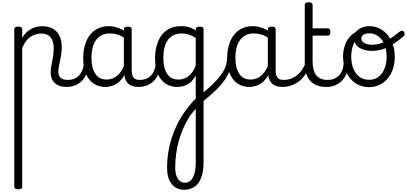

<svg xmlns="http://www.w3.org/2000/svg" viewBox="-20 -750 3590 1694"><path d="M140 920Q123 920 114.5 914.5Q106 909 106 898V-493Q106 -504 114.5 -509.5Q123 -515 140 -515Q158 -515 167 -509.5Q176 -504 176 -493V-416Q197 -452 225 -474.5Q253 -497 286 -508Q319 -519 353 -519Q405 -519 443.5 -498.5Q482 -478 503.5 -436Q525 -394 525 -329Q525 -305 522 -282Q519 -259 514.5 -237Q510 -215 505.5 -194Q501 -173 498 -153Q495 -133 495 -114Q495 -82 515 -63.5Q535 -45 578 -45Q590 -45 595.5 -35.5Q601 -26 600 -14Q599 -2 590.5 7.5Q582 17 566 17Q500 17 463.5 -17.5Q427 -52 427 -111Q427 -129 429.5 -149Q432 -169 436.5 -190Q441 -211 445 -233.5Q449 -256 451.5 -278.5Q454 -301 454 -324Q454 -386 427 -420Q400 -454 343 -454Q319 -454 295 -447Q271 -440 249 -425.5Q227 -411 208.5 -386Q190 -361 176 -326V898Q176 909 167 914.5Q158 920 140 920Z M565 17Q553 17 547 7.5Q541 -2 542 -14Q543 -26 552 -35.5Q561 -45 578 -45Q609 -45 634 -55Q659 -65 677 -83.5Q695 -102 705.5 -128Q716 -154 719 -186Q720 -199 731 -203.5Q742 -208 752.5 -203.5Q763 -199 762 -186Q759 -137 743.5 -99.5Q728 -62 702 -36Q676 -10 641.5 3.5Q607 17 565 17Z M909 17Q852 17 808 -11.5Q764 -40 739 -96.5Q714 -153 714 -236Q714 -287 724 -330.5Q734 -374 752.5 -409Q771 -444 799 -468.5Q827 -493 862.5 -506Q898 -519 941 -519Q981 -519 1021 -504.5Q1061 -490 1095 -465V-403Q1056 -433 1020 -444Q984 -455 946 -455Q917 -455 892.5 -446Q868 -437 848.5 -420Q829 -403 815 -377Q801 -351 794 -317Q787 -283 787 -240Q787 -182 801.5 -138.5Q816 -95 846 -71.5Q876 -48 920 -48Q955 -48 987 -64Q1019 -80 1045.5 -117Q1072 -154 1089 -215L1107 -163Q1085 -88 1051 -49Q1017 -10 980 3.5Q943 17 909 17ZM1201 17Q1168 17 1143 7.5Q1118 -2 1102.5 -21.5Q1087 -41 1080 -69.5Q1073 -98 1073 -136V-491Q1073 -503 1081.5 -509Q1090 -515 1108 -515Q1125 -515 1133.5 -509.5Q1142 -504 1142 -492V-136Q1142 -88 1157 -66.5Q1172 -45 1214 -45Q1222 -45 1226.5 -35.5Q1231 -26 1230 -14Q1229 -2 1222 7.5Q1215 17 1201 17Z M1200 17Q1188 17 1182 7.5Q1176 -2 1177 -14Q1178 -26 1187 -35.5Q1196 -45 1213 -45Q1244 -45 1269 -55Q1294 -65 1312 -83.5Q1330 -102 1340.5 -128Q1351 -154 1354 -186Q1355 -199 1366 -203.5Q1377 -208 1387.5 -203.5Q1398 -199 1397 -186Q1394 -137 1378.5 -99.5Q1363 -62 1337 -36Q1311 -10 1276.5 3.5Q1242 17 1200 17Z M1606 924Q1535 924 1494.5 873.5Q1454 823 1454 728Q1454 666 1463 603.5Q1472 541 1491 479Q1510 417 1538.5 357Q1567 297 1607 240Q1623 218 1640 196Q1657 174 1674.5 154.5Q1692 135 1707 119V-84Q1683 -41 1655 -19.5Q1627 2 1598.5 9.5Q1570 17 1542 17Q1486 17 1442 -11.5Q1398 -40 1373 -96.5Q1348 -153 1348 -236Q1348 -287 1358 -330.5Q1368 -374 1386.5 -409Q1405 -444 1432.5 -468.5Q1460 -493 1496 -506Q1532 -519 1575 -519Q1602 -519 1622.5 -516Q1643 -513 1663 -505Q1683 -497 1707 -482V-493Q1707 -504 1715.5 -509.5Q1724 -515 1742 -515Q1759 -515 1767.5 -509.5Q1776 -504 1776 -493V681Q1776 740 1765 785.5Q1754 831 1732 862Q1710 893 1678 908.5Q1646 924 1606 924ZM1612 862Q1642 862 1663 841.5Q1684 821 1695.5 781.5Q1707 742 1707 684V210Q1698 220 1688.5 231.5Q1679 243 1670.5 254Q1662 265 1653 277Q1623 324 1599 378Q1575 432 1558.5 489.5Q1542 547 1534 607.5Q1526 668 1526 727Q1526 769 1536 799Q1546 829 1565 845.5Q1584 862 1612 862ZM1554 -48Q1584 -48 1612.5 -60Q1641 -72 1665.5 -99.5Q1690 -127 1707 -173V-416Q1674 -437 1643 -446Q1612 -455 1580 -455Q1551 -455 1526 -446Q1501 -437 1481.5 -420Q1462 -403 1448.5 -377Q1435 -351 1428 -317Q1421 -283 1421 -240Q1421 -182 1435.5 -138.5Q1450 -95 1479.5 -71.5Q1509 -48 1554 -48Z M1764 151Q1756 157 1747 152Q1738 147 1732.5 137Q1727 127 1727.5 115Q1728 103 1737 97Q1790 54 1830.5 17.5Q1871 -19 1900 -52.5Q1929 -86 1948 -117Q1967 -148 1975.5 -179.5Q1984 -211 1984 -244Q1984 -256 1995 -259.5Q2006 -263 2016.5 -259.5Q2027 -256 2027 -244Q2027 -201 2017.5 -162Q2008 -123 1989 -87Q1970 -51 1939.5 -13.5Q1909 24 1865 64Q1821 104 1764 151Z M2179 17Q2122 17 2078 -11.5Q2034 -40 2009 -96.5Q1984 -153 1984 -236Q1984 -287 1994 -330.5Q2004 -374 2022.5 -409Q2041 -444 2069 -468.5Q2097 -493 2132.5 -506Q2168 -519 2211 -519Q2251 -519 2291 -504.5Q2331 -490 2365 -465V-403Q2326 -433 2290 -444Q2254 -455 2216 -455Q2187 -455 2162.5 -446Q2138 -437 2118.5 -420Q2099 -403 2085 -377Q2071 -351 2064 -317Q2057 -283 2057 -240Q2057 -182 2071.5 -138.5Q2086 -95 2116 -71.5Q2146 -48 2190 -48Q2225 -48 2257 -64Q2289 -80 2315.5 -117Q2342 -154 2359 -215L2377 -163Q2355 -88 2321 -49Q2287 -10 2250 3.5Q2213 17 2179 17ZM2471 17Q2438 17 2413 7.5Q2388 -2 2372.5 -21.5Q2357 -41 2350 -69.5Q2343 -98 2343 -136V-491Q2343 -503 2351.5 -509Q2360 -515 2378 -515Q2395 -515 2403.5 -509.5Q2412 -504 2412 -492V-136Q2412 -88 2427 -66.5Q2442 -45 2484 -45Q2492 -45 2496.5 -35.5Q2501 -26 2500 -14Q2499 -2 2492 7.5Q2485 17 2471 17Z M2470 17Q2458 17 2452 7.5Q2446 -2 2447 -14Q2448 -26 2457 -35.5Q2466 -45 2483 -45Q2518 -45 2548.5 -56.5Q2579 -68 2603.5 -88.5Q2628 -109 2647 -137.5Q2666 -166 2677 -199Q2682 -212 2692.5 -211Q2703 -210 2711 -202Q2719 -194 2715 -183Q2702 -137 2678.5 -100Q2655 -63 2623.5 -37Q2592 -11 2553.5 3Q2515 17 2470 17Z M2859 17Q2809 17 2773.5 2.5Q2738 -12 2714.5 -40Q2691 -68 2680 -109Q2669 -150 2669 -202V-708Q2669 -719 2677 -724.5Q2685 -730 2702 -730Q2720 -730 2729 -724.5Q2738 -719 2738 -708V-500H2872Q2884 -500 2889.5 -493Q2895 -486 2895 -468Q2895 -451 2889.5 -443.5Q2884 -436 2872 -436H2738V-208Q2738 -171 2745 -141Q2752 -111 2767.5 -89.5Q2783 -68 2808.5 -56.5Q2834 -45 2871 -45Q2883 -45 2889 -35.5Q2895 -26 2894 -14Q2893 -2 2884.5 7.5Q2876 17 2859 17Z M2858 17Q2846 17 2840 7.5Q2834 -2 2835 -14Q2836 -26 2845 -35.5Q2854 -45 2871 -45Q2902 -45 2927 -55Q2952 -65 2970 -83.5Q2988 -102 2998.5 -128Q3009 -154 3012 -186Q3013 -199 3024 -203.5Q3035 -208 3045.5 -203.5Q3056 -199 3055 -186Q3052 -137 3036.5 -99.5Q3021 -62 2995 -36Q2969 -10 2934.5 3.5Q2900 17 2858 17Z M3236 19Q3168 19 3116.5 -15.5Q3065 -50 3036 -110.5Q3007 -171 3007 -250Q3007 -305 3023 -351Q3039 -397 3070.5 -430Q3102 -463 3148 -481.5Q3194 -500 3254 -500L3253 -463Q3213 -463 3181 -448Q3149 -433 3126 -404.5Q3103 -376 3091 -337.5Q3079 -299 3079 -250Q3079 -189 3098 -143Q3117 -97 3152.5 -71.5Q3188 -46 3236 -46Q3272 -46 3300.5 -60.5Q3329 -75 3349 -102Q3369 -129 3380 -166.5Q3391 -204 3391 -250Q3391 -315 3370.5 -361Q3350 -407 3315.5 -431.5Q3281 -456 3240 -456Q3206 -456 3187 -444Q3168 -432 3168 -410Q3168 -391 3183 -378.5Q3198 -366 3220 -360.5Q3242 -355 3264 -355Q3298 -355 3333 -365Q3368 -375 3410.5 -401Q3453 -427 3509 -473Q3519 -481 3529 -479Q3539 -477 3544.5 -468Q3550 -459 3550 -448Q3550 -437 3540 -429Q3478 -377 3429.5 -349Q3381 -321 3341 -311Q3301 -301 3262 -301Q3223 -301 3186 -312.5Q3149 -324 3126 -350Q3103 -376 3103 -418Q3103 -448 3121.5 -470.5Q3140 -493 3171.5 -506Q3203 -519 3240 -519Q3301 -519 3351.5 -485.5Q3402 -452 3432.5 -391.5Q3463 -331 3463 -250Q3463 -203 3452.5 -161.5Q3442 -120 3421.5 -87Q3401 -54 3373 -30.5Q3345 -7 3310.5 6Q3276 19 3236 19Z"/></svg>

Font: Playwrite BE WAL Light
Style: Regular
Weight: 300
Version: Version 1.002